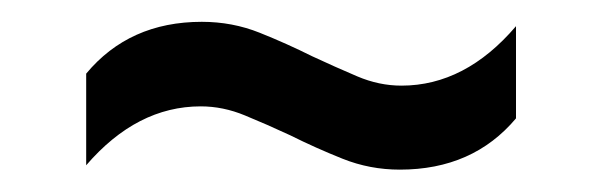

<svg xmlns="http://www.w3.org/2000/svg" viewBox="-20 -466 552 176"><path d="M346.5 -310.5Q319 -310.5 294 -320.5Q269 -330.5 246 -342Q224.5 -352 204.5 -360.2Q184.5 -368.5 164 -368.5Q105.5 -368.5 59 -314.5V-398.5Q98.5 -446 165 -446Q193 -446 218 -436Q243 -426 266 -414.5Q287.5 -404.5 307.5 -396Q327.5 -387.5 348 -387.5Q406.5 -387.5 453 -442V-357.5Q413.5 -310.5 346.5 -310.5Z"/></svg>

Font: Encode Sans Cnd Md
Style: Regular
Weight: 500
Width: 3
Designer: Multiple Designers
Foundry: Impallari Type
Version: Version 3.002; ttfautohint (v1.8.3) -l 8 -r 50 -G 200 -x 14 